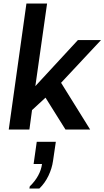

<svg xmlns="http://www.w3.org/2000/svg" viewBox="-20 -740 597 1097"><path d="M30 0 131 -720H249L182 -248L425 -511H557L329 -267L495 0H354L240 -182L163 -111L148 0ZM148 337 150 325Q180 296 198 263Q216 230 220 197H172L190 70H299L283 179Q277 222 257 264Q237 306 205 337Z"/></svg>

Font: Chivo Medium Medium
Style: Italic
Weight: 500
Italic angle: -8.05°
Version: Version 2.002